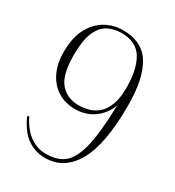

<svg xmlns="http://www.w3.org/2000/svg" viewBox="-182 -851 885 972"><g transform="rotate(30 260.5 -365.0)"><path d="M231 14Q174 14 128 -17Q82 -48 47 -124L57 -129Q87 -67 130 -36.5Q173 -6 225 -6Q276 -6 311 -25Q346 -44 368 -89Q390 -134 401 -209.5Q412 -285 415 -399Q393 -341 346.5 -308.5Q300 -276 237 -276Q181 -276 137.5 -303Q94 -330 69.5 -380Q45 -430 45 -499Q45 -581 73 -635Q101 -689 148 -716.5Q195 -744 252 -744Q364 -744 413.5 -663Q463 -582 463 -425Q463 -198 402 -92Q341 14 231 14ZM246 -302Q276 -302 305 -310.5Q334 -319 358 -340.5Q382 -362 396.5 -400.5Q411 -439 411 -500Q411 -607 374.5 -667.5Q338 -728 251 -728Q207 -728 172 -709Q137 -690 117 -643Q97 -596 97 -511Q97 -396 136.5 -349Q176 -302 246 -302Z"/></g></svg>

Font: Display Extralight
Style: Regular
Weight: 200
Designer: Latin by Veronika Burian and Jose Scaglione. Greek by Irene Vlachou. Cyrillic by Vera Evstafieva.
Foundry: TypeTogether
Version: Version 3.002